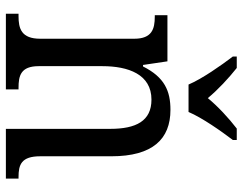

<svg xmlns="http://www.w3.org/2000/svg" viewBox="-104 -702 806 637"><g transform="rotate(90 298.5 -383.0)"><path d="M260 -606H351C370 -651 415 -715 444 -753V-766H406C371 -739 333 -704 305 -670C277 -704 239 -739 205 -766H167V-753C196 -715 241 -651 260 -606ZM25 0H276V-42H271C231 -42 199 -49 199 -109V-320C199 -406 226 -483 310 -483C381 -483 407 -432 407 -346V0H572V-42H567C526 -42 498 -51 498 -114V-350C498 -487 441 -546 344 -546C282 -546 236 -527 200 -455H195L183 -536H30V-494H35C75 -494 108 -485 108 -426V-114C108 -51 74 -42 33 -42H25Z"/></g></svg>

Font: Noto Serif Devanagari SemiCondensed
Style: Regular
Weight: 400
Width: 4
Designer: Universal Thirst, Indian Type Foundry and the Monotype Design Team
Foundry: Monotype Imaging Inc.
Version: Version 2.004